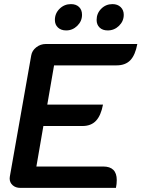

<svg xmlns="http://www.w3.org/2000/svg" viewBox="-20 -914 688 934"><path d="M132 -645Q136 -668 156.5 -684Q177 -700 203 -700H648Q638 -646 614 -621Q590 -596 547 -596H243L210 -405H481Q471 -352 447 -326.5Q423 -301 381 -301H191L157 -104H482Q548 -104 548 -38Q548 -19 544 0H79Q56 0 41.5 -13Q27 -26 27 -46Q27 -52 28 -56ZM247 -817Q247 -849 270 -871.5Q293 -894 325 -894Q350 -894 364.5 -880Q379 -866 379 -842Q379 -811 356 -788.5Q333 -766 302 -766Q277 -766 262 -780Q247 -794 247 -817ZM450 -817Q450 -849 472.5 -871.5Q495 -894 527 -894Q552 -894 567 -879.5Q582 -865 582 -842Q582 -811 559 -788.5Q536 -766 504 -766Q479 -766 464.5 -780Q450 -794 450 -817Z"/></svg>

Font: K2D SemiBold
Style: Italic
Weight: 600
Italic angle: -10°
Designer: Katatrad Aksorn Co.,Ltd.
Foundry: Cadson Demak Co.,Ltd.
Version: Version 1.000; ttfautohint (v1.6)